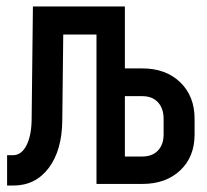

<svg xmlns="http://www.w3.org/2000/svg" viewBox="-20 -570 640 595"><path d="M2 5V-89H20Q46 -89 61.5 -118.5Q77 -148 78 -197L82 -550H367V-358H421Q494 -358 538.5 -315Q583 -272 583 -202V-153Q583 -84 538.5 -42Q494 0 421 0H279V-463H176L173 -196Q172 -104 131 -49.5Q90 5 21 5ZM367 -85H421Q452 -85 469.5 -103.5Q487 -122 487 -153V-202Q487 -234 469.5 -253Q452 -272 421 -272H367Z"/></svg>

Font: Pitagon Sans Mono SemiBold
Style: Regular
Weight: 600
Monospace: yes
Designer: Travis Tran
Foundry: Pitagon
Version: Version 1.001; ttfautohint (v1.8.4.7-5d5b);gftools[0.9.26]